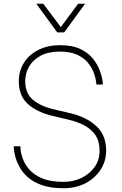

<svg xmlns="http://www.w3.org/2000/svg" viewBox="-20 -990 646 1020"><path d="M284 -818 173 -970H210L303 -846L395 -970H432L321 -818ZM317 10Q250 10 204 -6Q158 -22 129 -47.5Q100 -73 84.5 -101.5Q69 -130 62 -155.5Q55 -181 54 -197Q53 -213 53 -213H88Q88 -213 89.5 -194Q91 -175 101 -147Q111 -119 135 -90.5Q159 -62 203 -43Q247 -24 317 -24Q371 -24 414.5 -45.5Q458 -67 483.5 -104Q509 -141 509 -189Q509 -240 487 -272Q465 -304 428.5 -323.5Q392 -343 349 -353L260 -374Q174 -395 127 -438.5Q80 -482 80 -557Q80 -615 108.5 -658.5Q137 -702 186.5 -726Q236 -750 298 -750Q365 -750 408 -729Q451 -708 475 -677Q499 -646 510.5 -614.5Q522 -583 524.5 -562Q527 -541 527 -541H492Q492 -541 490 -558.5Q488 -576 478.5 -602.5Q469 -629 448.5 -655Q428 -681 391.5 -698.5Q355 -716 298 -716Q238 -716 197 -694.5Q156 -673 135 -637Q114 -601 114 -558Q114 -495 154 -460.5Q194 -426 267 -409L356 -388Q442 -367 493 -319Q544 -271 544 -189Q544 -135 515 -89.5Q486 -44 435 -17Q384 10 317 10Z"/></svg>

Font: Be Vietnam Pro Thin
Style: Regular
Weight: 100
Designer: Lam Bao, Tony Le, Vietanh Nguyen
Foundry: Yellow Type Foundry
Version: Version 1.002; ttfautohint (v1.8.3)